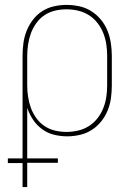

<svg xmlns="http://www.w3.org/2000/svg" viewBox="-20 -548 540 783"><path d="M72 215V117H12V98H72V-320Q72 -346 75.5 -372Q79 -398 88.5 -422Q98 -446 114 -467Q130 -488 151.5 -502Q173 -516 199 -522Q225 -528 251 -528Q277 -528 303 -522.5Q329 -517 351.5 -503Q374 -489 391 -468.5Q408 -448 418 -423.5Q428 -399 432 -372.5Q436 -346 436 -320V-200Q436 -174 432.5 -148Q429 -122 419 -97.5Q409 -73 392.5 -52.5Q376 -32 354 -18Q332 -4 306 2Q280 8 254 8Q227 8 200.5 1.5Q174 -5 152 -21Q130 -37 115 -59.5Q100 -82 91 -108V98H216V116H91V215ZM251 -10Q275 -10 298.5 -15.5Q322 -21 342 -33.5Q362 -46 377 -65Q392 -84 401 -106.5Q410 -129 413.5 -152.5Q417 -176 417 -200V-320Q417 -344 413.5 -367.5Q410 -391 401 -413.5Q392 -436 377 -455Q362 -474 342 -486.5Q322 -499 298.5 -504.5Q275 -510 251 -510Q227 -510 204 -504.5Q181 -499 161.5 -486Q142 -473 128 -453.5Q114 -434 106 -412Q98 -390 94.5 -366.5Q91 -343 91 -320V-200Q91 -177 94.5 -153.5Q98 -130 106 -108Q114 -86 128 -66.5Q142 -47 161.5 -34Q181 -21 204 -15.5Q227 -10 251 -10Z"/></svg>

Font: Iosevka SS18 Thin
Style: Regular
Weight: 100
Monospace: yes
Designer: Belleve Invis
Foundry: Belleve Invis
Version: Version 25.1.1; ttfautohint (v1.8.4)